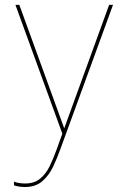

<svg xmlns="http://www.w3.org/2000/svg" viewBox="-20 -551 538 790"><path d="M82 218.5Q67 218.5 53.8 215.8Q40.5 213 37.5 211.5V196Q43.5 199.5 57.5 201.8Q71.5 204 83 204Q122 204 146.2 183.2Q170.5 162.5 185.5 130.5Q200.5 98.5 212.5 65.5L236.5 -1L43.5 -531H59.5L245.5 -19.5H243L429 -531H445L227.5 65Q215.5 98.5 198.8 134.2Q182 170 154.5 194.2Q127 218.5 82 218.5Z"/></svg>

Font: Epilogue Thin
Style: Regular
Weight: 250
Designer: Tyler Finck
Foundry: Etcetera Type Co
Version: Version 2.111